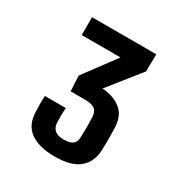

<svg xmlns="http://www.w3.org/2000/svg" viewBox="-101 -869 466 502"><g transform="rotate(30 132.5 -618.0)"><path d="M133.3 -435.6Q84.6 -435.6 58.4 -454.9Q32.2 -474.2 31.8 -514Q31.4 -523.3 31.2 -528.9Q31 -534.4 31.2 -541.2Q31.5 -548 32 -560H95.2Q94.1 -548 94.1 -535.2Q94.2 -522.4 94.6 -513.8Q95.4 -501.3 104 -493.6Q112.6 -485.8 131.1 -485.8Q150.2 -485.8 158.3 -492.6Q166.4 -499.3 166.8 -512Q167.6 -531.5 167.6 -544.8Q167.6 -558.1 166.8 -575.1Q166 -591.1 156.6 -597.6Q147.2 -604.1 127.5 -604.1H84.2L81.6 -650.3L152.7 -746.1H35.6V-800H229.6L229 -748.1L152.7 -652.3Q188.3 -649.7 209.9 -631.7Q231.5 -613.6 231.9 -575.9Q232.3 -567.4 232.3 -555.1Q232.3 -542.8 232.3 -531.6Q232.3 -520.3 231.9 -514.2Q231.1 -476.6 207 -456.1Q183 -435.6 133.3 -435.6Z"/></g></svg>

Font: Big Shoulders Thin
Style: Regular
Weight: 100
Version: Version 2.002